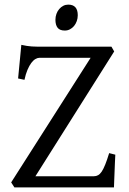

<svg xmlns="http://www.w3.org/2000/svg" viewBox="-20 -819 563 839"><path d="M483.9 -143.1Q482.9 -127.4 482.2 -108.4Q481.4 -89.4 480.7 -70.1Q480 -50.8 479.2 -32.5Q478.5 -14.2 478 0H43L28.8 -22L376 -566.4H151.9Q144 -566.4 134.8 -561Q125.5 -555.7 116.7 -543.9Q107.9 -532.2 100.1 -513.9Q92.3 -495.6 86.9 -470.2L59.1 -476.1L73.2 -623Q86.4 -620.1 97.4 -618.4Q108.4 -616.7 118.9 -616Q129.4 -615.2 140.6 -615.2H466.8L479 -594.2L134.8 -48.8H390.1Q400.4 -48.8 408.7 -53.5Q417 -58.1 424.6 -69.3Q432.1 -80.6 439.9 -100.1Q447.8 -119.6 457 -149.9ZM319.8 -752.4Q319.8 -738.8 315.4 -726.6Q311 -714.4 303.5 -705.3Q295.9 -696.3 285.6 -690.9Q275.4 -685.5 263.2 -685.5Q241.2 -685.5 231.7 -697.8Q222.2 -710 222.2 -732.4Q222.2 -746.1 226.6 -758.3Q231 -770.5 238.8 -779.5Q246.6 -788.6 256.6 -793.7Q266.6 -798.8 278.3 -798.8Q319.8 -798.8 319.8 -752.4Z"/></svg>

Font: Gentium Plus Am
Style: Regular
Weight: 400
Designer: J. Victor Gaultney, Annie Olsen, Iska Routamaa, Becca Hirsbrunner
Foundry: SIL International
Version: Version 5.000